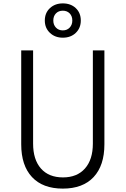

<svg xmlns="http://www.w3.org/2000/svg" viewBox="-20 -1097 740 1131"><path d="M105 -800H175V-251Q175 -157 221 -104.5Q267 -52 351 -52Q434 -52 480.5 -104.5Q527 -157 527 -251V-800H595V-247Q595 -122 531.5 -54Q468 14 350 14Q232 14 168.5 -54Q105 -122 105 -247ZM350 -875Q304 -875 274 -903.5Q244 -932 244 -976Q244 -1021 274 -1049Q304 -1077 350 -1077Q397 -1077 426.5 -1049Q456 -1021 456 -976Q456 -932 426.5 -903.5Q397 -875 350 -875ZM350 -918Q375 -918 390.5 -934.5Q406 -951 406 -976Q406 -1002 390.5 -1018Q375 -1034 350 -1034Q325 -1034 309.5 -1018Q294 -1002 294 -976Q294 -951 309.5 -934.5Q325 -918 350 -918Z"/></svg>

Font: Martian Mono SemiExpanded ExtraLight
Style: Regular
Weight: 250
Monospace: yes
Version: Version 0.930